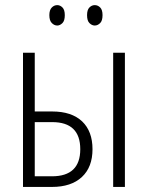

<svg xmlns="http://www.w3.org/2000/svg" viewBox="-20 -738 584 758"><path d="M323.7 -678.2Q323.7 -699.2 333 -708.5Q342.3 -717.8 354 -717.8Q366.2 -717.8 375.5 -708.5Q384.8 -699.2 384.8 -678.2Q384.8 -656.2 375.5 -647Q365.7 -637.2 354 -637.2Q342.8 -637.2 333 -647Q323.7 -656.2 323.7 -678.2ZM174.8 -678.2Q174.8 -698.7 184.6 -708.5Q193.8 -717.8 206.1 -717.8Q217.3 -717.8 226.6 -708.5Q235.8 -699.2 235.8 -678.2Q235.8 -656.2 226.6 -647Q216.8 -637.2 206.1 -637.2Q194.3 -637.2 184.6 -647Q174.8 -656.7 174.8 -678.2ZM117.2 -255.9V-42H185.1Q296.9 -42 296.9 -148.9Q296.9 -255.9 186 -255.9ZM117.2 -297.9H186Q262.7 -297.9 304.2 -258.8Q345.2 -219.7 345.2 -148.9Q345.2 -78.1 303.2 -39.1Q261.2 0 185.1 0H70.8V-529.8H117.2ZM473.1 0H426.8V-529.8H473.1Z"/></svg>

Font: Germano
Style: Regular
Weight: 300
Width: 3
Foundry: Ascender Corporation
Version: Version 1.10; ttfautohint (v1.5)